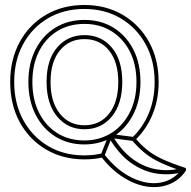

<svg xmlns="http://www.w3.org/2000/svg" viewBox="-20 -620 767 771"><path d="M319 -56Q257 -56 210 -85.5Q163 -115 136.5 -168Q110 -221 110 -291Q110 -291 110 -291Q110 -291 110 -291Q110 -361 136.5 -413.5Q163 -466 210 -495Q257 -524 319 -524Q319 -524 319 -524Q319 -524 319 -524Q381 -524 428 -494.5Q475 -465 501.5 -413Q528 -361 528 -291Q528 -291 528 -291Q528 -291 528 -291Q528 -218 498.5 -163.5Q469 -109 419 -81Q419 -81 419 -81Q419 -81 419 -81Q397 -69 372.5 -62.5Q348 -56 319 -56Q319 -56 319 -56Q319 -56 319 -56ZM319 -40Q319 -40 319 -40Q319 -40 319 -40Q349 -40 376.5 -47Q404 -54 427 -67Q427 -67 427 -67Q427 -67 427 -67Q480 -96 512 -154.5Q544 -213 544 -291Q544 -291 544 -291Q544 -291 544 -291Q544 -366 515 -422Q486 -478 435.5 -509Q385 -540 319 -540Q319 -540 319 -540Q319 -540 319 -540Q253 -540 202.5 -509Q152 -478 123 -422Q94 -366 94 -291Q94 -291 94 -291Q94 -291 94 -291Q94 -216 123 -159.5Q152 -103 202.5 -71.5Q253 -40 319 -40ZM721 69 717 53Q667 68 615 61Q563 54 515.5 20.5Q468 -13 430 -78L416 -70Q456 -1 506.5 34.5Q557 70 612.5 77.5Q668 85 721 69ZM385 1 399 7 430 -71Q432 -73 425.5 -70Q419 -67 422 -66L515 -54L517 -70L424 -82Q421 -82 419 -80.5Q417 -79 416 -77ZM319 20Q339 20 357.5 18Q376 16 394 12L386 9Q428 63 476.5 93Q525 123 572 129.5Q619 136 659.5 120Q700 104 726 66Q728 62 727 58Q726 54 721 53Q669 36 633 19.5Q597 3 571 -18Q545 -39 522 -67L521 -56Q566 -98 591.5 -158Q617 -218 617 -291Q617 -382 578.5 -451.5Q540 -521 472.5 -560.5Q405 -600 319 -600Q232 -600 164.5 -560.5Q97 -521 59 -451Q21 -381 21 -291Q21 -200 59 -130Q97 -60 164.5 -20Q232 20 319 20ZM319 -117Q258 -117 220.5 -163.5Q183 -210 183 -291Q183 -372 220.5 -417.5Q258 -463 319 -463Q381 -463 418 -417Q455 -371 455 -291Q455 -210 418 -163.5Q381 -117 319 -117ZM319 4Q236 4 172.5 -34Q109 -72 73 -138.5Q37 -205 37 -291Q37 -377 73 -443Q109 -509 172.5 -546.5Q236 -584 319 -584Q401 -584 464.5 -546.5Q528 -509 564.5 -443Q601 -377 601 -291Q601 -221 577 -164Q553 -107 511 -68Q508 -66 508 -62.5Q508 -59 510 -57Q534 -28 561 -6Q588 16 625.5 33.5Q663 51 717 69L712 56Q680 103 626 113Q572 123 511.5 94.5Q451 66 398 -1Q397 -3 394.5 -3.5Q392 -4 390 -4Q355 4 319 4ZM319 -101Q387 -101 429 -152Q471 -203 471 -291Q471 -379 429 -429Q387 -479 319 -479Q252 -479 209.5 -429.5Q167 -380 167 -291Q167 -203 209.5 -152Q252 -101 319 -101Z"/></svg>

Font: Tilt Prism
Style: Regular
Weight: 400
Version: Version 1.000